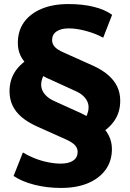

<svg xmlns="http://www.w3.org/2000/svg" viewBox="-20 -736 639 947"><path d="M281 191Q210 191 148.5 175Q87 159 47 132L93 16Q115 30 146.5 43Q178 56 213 63.5Q248 71 280 71Q319 71 341 56Q363 41 363 13Q363 -5 350 -19.5Q337 -34 306 -48L161 -113Q115 -134 85.5 -159.5Q56 -185 41.5 -216.5Q27 -248 27 -286Q27 -340 53.5 -381.5Q80 -423 135 -455L122 -410Q95 -433 81.5 -461Q68 -489 68 -524Q68 -584 98.5 -626.5Q129 -669 185 -692.5Q241 -716 318 -716Q387 -716 442 -702.5Q497 -689 533 -663L489 -550Q453 -570 405.5 -583Q358 -596 319 -596Q281 -596 259 -581Q237 -566 237 -538Q237 -520 249.5 -505.5Q262 -491 294 -477L439 -412Q485 -391 514.5 -365Q544 -339 558.5 -308Q573 -277 573 -239Q573 -185 546.5 -144Q520 -103 465 -71L478 -117Q504 -94 518 -64.5Q532 -35 532 -1Q532 58 501 101Q470 144 414 167.5Q358 191 281 191ZM183 -319Q183 -302 190.5 -287Q198 -272 213 -259Q228 -246 251 -236L379 -178Q392 -172 405.5 -164.5Q419 -157 429 -149L392 -142Q405 -158 411 -174.5Q417 -191 417 -206Q417 -223 409.5 -238Q402 -253 387 -266Q372 -279 348 -289L221 -347Q208 -352 194.5 -360.5Q181 -369 171 -376L207 -383Q195 -367 189 -350.5Q183 -334 183 -319Z"/></svg>

Font: Nunito Sans 11pt Black
Style: Regular
Weight: 900
Version: Version 3.101;gftools[0.9.27]